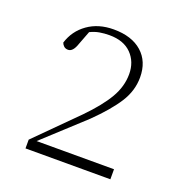

<svg xmlns="http://www.w3.org/2000/svg" viewBox="-86 -915 519 557"><g transform="rotate(20 174.0 -636.0)"><path d="M51 -430V-457L174 -580Q218 -625 239 -661Q260 -697 260 -735Q260 -773 236 -797.5Q212 -822 168 -822Q152 -822 137.5 -819.5Q123 -817 109 -810L93 -768Q84 -741 69 -741Q61 -741 56 -745.5Q51 -750 49 -756Q61 -795 94 -818.5Q127 -842 174 -842Q230 -842 261.5 -814Q293 -786 293 -737Q293 -696 269.5 -659Q246 -622 198 -575L74 -461H313V-430Z"/></g></svg>

Font: Source Serif 4 SmText ExtraLight
Style: Regular
Weight: 200
Designer: Frank Grießhammer
Foundry: Adobe
Version: Version 4.005;hotconv 1.1.0;makeotfexe 2.6.0